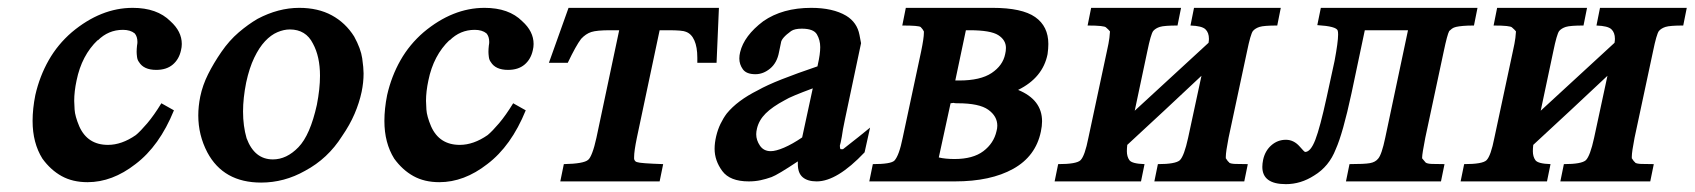

<svg xmlns="http://www.w3.org/2000/svg" viewBox="-20 -462 4316 489"><path d="M423 -181Q386 -90 325 -44Q266 2 203 2Q165 2 137 -13.5Q109 -29 88 -58Q63 -98 63 -154Q63 -185 70 -220Q81 -268 104 -308.5Q127 -349 163 -380Q237 -442 318 -442Q380 -442 414 -408Q443 -382 443 -350Q443 -342 441 -334Q436 -311 420 -297.5Q404 -284 378 -284Q346 -284 334 -304Q330 -309 329 -317Q328 -325 328 -330Q328 -337 329 -346Q330 -351 330 -355Q330 -369 323 -377Q312 -386 293 -386Q256 -386 229 -359V-360Q188 -321 175 -257Q169 -229 169 -205Q169 -200 170 -183Q171 -166 182 -140Q203 -93 255 -93Q290 -93 326 -118Q338 -128 355 -148Q372 -168 391 -199Z M742 -442Q790 -442 825 -423Q860 -404 882 -369Q899 -338 902.5 -313.5Q906 -289 906 -275Q906 -252 901 -228Q895 -200 883 -172Q871 -144 851 -115Q815 -58 757 -27Q704 3 645 3Q549 3 508 -74Q485 -118 485 -168Q485 -191 490 -216Q496 -245 510 -273Q524 -301 544 -330Q564 -359 588 -379.5Q612 -400 636 -414Q689 -442 742 -442ZM718 -387Q703 -387 686.5 -380Q670 -373 655 -357Q640 -341 627.5 -315Q615 -289 607 -252Q599 -212 599 -178Q599 -141 608 -110Q628 -56 675 -56Q710 -56 740 -87Q770 -118 787 -195Q795 -236 795 -269Q795 -318 777 -351Q759 -387 718 -387Z M1319 -181Q1282 -90 1221 -44Q1162 2 1099 2Q1061 2 1033 -13.5Q1005 -29 984 -58Q959 -98 959 -154Q959 -185 966 -220Q977 -268 1000 -308.5Q1023 -349 1059 -380Q1133 -442 1214 -442Q1276 -442 1310 -408Q1339 -382 1339 -350Q1339 -342 1337 -334Q1332 -311 1316 -297.5Q1300 -284 1274 -284Q1242 -284 1230 -304Q1226 -309 1225 -317Q1224 -325 1224 -330Q1224 -337 1225 -346Q1226 -351 1226 -355Q1226 -369 1219 -377Q1208 -386 1189 -386Q1152 -386 1125 -359V-360Q1084 -321 1071 -257Q1065 -229 1065 -205Q1065 -200 1066 -183Q1067 -166 1078 -140Q1099 -93 1151 -93Q1186 -93 1222 -118Q1234 -128 1251 -148Q1268 -168 1287 -199Z M1428 -442H1811L1805 -302H1756Q1756 -309 1756 -315Q1756 -342 1748.5 -359Q1741 -376 1727 -381Q1719 -385 1682 -385H1660L1602 -111Q1595 -77 1595 -62Q1595 -59 1595 -57Q1597 -50 1603 -49Q1610 -46 1669 -44L1660 0H1407L1416 -44Q1467 -45 1478 -55Q1483 -59 1488.5 -73.5Q1494 -88 1499 -111L1557 -385H1534Q1500 -385 1486 -380.5Q1472 -376 1460 -363Q1447 -346 1426 -302H1378Z M2060 0Q2037 0 2024.5 -10.5Q2012 -21 2012 -44Q2012 -47 2012 -51Q1961 -17 1945 -11Q1931 -6 1917 -3Q1903 0 1887 0Q1839 0 1819.5 -26.5Q1800 -53 1800 -83Q1800 -98 1804 -115Q1808 -132 1815 -146.5Q1822 -161 1831 -173Q1858 -206 1910 -232Q1933 -245 1971 -260Q2009 -275 2062 -293L2063 -298Q2069 -324 2069 -342Q2069 -360 2060.5 -374.5Q2052 -389 2022 -389Q2004 -389 1995 -383Q1970 -365 1969 -353L1964 -329Q1959 -302 1941.5 -287.5Q1924 -273 1904 -273Q1881 -273 1872 -285.5Q1863 -298 1863 -313Q1863 -321 1865 -329Q1875 -371 1924 -408Q1973 -442 2046 -442Q2101 -442 2135 -422Q2163 -405 2169 -373L2173 -352L2132 -158Q2126 -130 2124 -114Q2121 -97 2119 -91Q2119 -84 2121 -82H2127Q2129 -84 2146 -97Q2163 -110 2196 -137L2182 -74Q2112 0 2060 0ZM2050 -237Q2023 -227 2005 -219.5Q1987 -212 1979 -207Q1947 -190 1930 -173Q1913 -156 1908 -135Q1906 -127 1906 -120Q1906 -105 1915.5 -91Q1925 -77 1943 -77Q1956 -77 1977 -86Q1998 -95 2023 -112Z M2648 -324Q2636 -264 2573 -233Q2634 -208 2634 -153Q2634 -141 2631 -127Q2618 -64 2560.5 -32Q2503 0 2412 0H2194L2203 -44Q2249 -44 2258 -53Q2270 -66 2279 -111L2326 -331Q2333 -365 2333 -378Q2333 -380 2333 -382Q2330 -388 2325 -393Q2321 -397 2278 -397L2287 -442H2491Q2500 -442 2508 -442Q2583 -442 2616.5 -418.5Q2650 -395 2650 -350Q2650 -338 2648 -324ZM2413 -257H2423Q2477 -257 2505.5 -276Q2534 -295 2540 -324Q2542 -332 2542 -340Q2542 -360 2522.5 -372.5Q2503 -385 2449 -385H2440ZM2371 -61Q2379 -59 2389.5 -58Q2400 -57 2411 -57Q2458 -57 2484.5 -77Q2511 -97 2518 -128Q2520 -135 2520 -142Q2520 -166 2497 -182.5Q2474 -199 2419 -199Q2411 -199 2410.5 -199.5Q2410 -200 2409 -200Q2406 -200 2401 -199Z M2870 -180 3058 -353Q3059 -359 3059 -363Q3059 -379 3050 -387.5Q3041 -396 3012 -397L3021 -442H3242L3233 -397Q3199 -397 3188 -393.5Q3177 -390 3171 -383Q3165 -375 3156 -331L3109 -111Q3102 -75 3102 -63Q3102 -60 3102 -59L3101 -60Q3103 -58 3105 -54.5Q3107 -51 3111 -48H3110Q3114 -45 3125.5 -44.5Q3137 -44 3158 -44L3149 0H2920L2929 -44Q2974 -44 2985 -54Q2996 -65 3006 -111L3040 -269Q2992 -224 2946 -181Q2900 -138 2851 -93Q2850 -84 2850 -77Q2850 -63 2856.5 -54Q2863 -45 2895 -44L2886 0H2666L2675 -44Q2722 -44 2732 -54Q2743 -65 2752 -111L2799 -331Q2804 -353 2805.5 -365.5Q2807 -378 2807 -382Q2804 -386 2797 -392Q2793 -397 2750 -397L2759 -442H2988L2979 -397Q2945 -397 2934 -393.5Q2923 -390 2917 -383Q2911 -375 2902 -331Z M3344 -442H3743L3734 -397Q3717 -397 3706 -396Q3695 -395 3688.5 -393.5Q3682 -392 3678 -389Q3674 -386 3671 -383Q3666 -374 3657 -331L3610 -111Q3602 -70 3602 -61Q3602 -60 3602 -59L3601 -60Q3603 -58 3605.5 -54.5Q3608 -51 3611 -48Q3615 -45 3626.5 -44.5Q3638 -44 3659 -44L3650 0H3408L3417 -44Q3455 -44 3469 -46.5Q3483 -49 3490 -58Q3499 -68 3508 -111L3566 -385H3456L3422 -224Q3411 -173 3401 -137.5Q3391 -102 3382 -82Q3365 -38 3327 -15Q3293 7 3255 7Q3195 7 3195 -37Q3195 -45 3197 -55Q3202 -78 3218 -92Q3234 -106 3255 -106Q3275 -106 3290 -89Q3302 -75 3304 -75Q3318 -75 3330 -106Q3342 -137 3359 -215L3379 -307Q3388 -355 3388 -374Q3388 -381 3387 -384Q3384 -395 3335 -398Z M3904 -180 4092 -353Q4093 -359 4093 -363Q4093 -379 4084 -387.5Q4075 -396 4046 -397L4055 -442H4276L4267 -397Q4233 -397 4222 -393.5Q4211 -390 4205 -383Q4199 -375 4190 -331L4143 -111Q4136 -75 4136 -63Q4136 -60 4136 -59L4135 -60Q4137 -58 4139 -54.5Q4141 -51 4145 -48H4144Q4148 -45 4159.5 -44.5Q4171 -44 4192 -44L4183 0H3954L3963 -44Q4008 -44 4019 -54Q4030 -65 4040 -111L4074 -269Q4026 -224 3980 -181Q3934 -138 3885 -93Q3884 -84 3884 -77Q3884 -63 3890.5 -54Q3897 -45 3929 -44L3920 0H3700L3709 -44Q3756 -44 3766 -54Q3777 -65 3786 -111L3833 -331Q3838 -353 3839.5 -365.5Q3841 -378 3841 -382Q3838 -386 3831 -392Q3827 -397 3784 -397L3793 -442H4022L4013 -397Q3979 -397 3968 -393.5Q3957 -390 3951 -383Q3945 -375 3936 -331Z"/></svg>

Font: New Athena Unicode
Style: Bold Italic
Weight: 700
Designer: J. Rusten 1997; rev. by R. Hancock 2001, 2002, rev. by D. Mastronarde 2002-2021
Foundry: Society for Classical Studies (formerly American Philological Association)
Version: Version 5.008